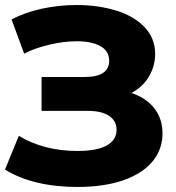

<svg xmlns="http://www.w3.org/2000/svg" viewBox="-26 -733 704 766"><path d="M-6 -56.7 49.2 -191.2Q97.2 -161.6 156.7 -146.1Q216.2 -130.7 282 -130.7Q361.3 -130.7 400.2 -152.8Q439 -174.9 439 -214.9Q439 -250.7 409.3 -270.6Q379.6 -290.6 325 -290.6H139.8V-425.9H313.4Q361.7 -425.9 385.6 -442.4Q409.6 -459 409.6 -489.9Q409.6 -529.9 374.1 -549.2Q338.7 -568.4 280.9 -568.4Q227.4 -568.4 168.6 -554.2Q109.8 -540 70.4 -518.8L20.2 -655.2Q72 -683.1 140.3 -698.1Q208.7 -713 279.3 -713Q363.2 -713 434.7 -691.7Q506.1 -670.4 549.5 -626.1Q592.9 -581.8 592.9 -517.6Q592.9 -471.2 569.8 -430.3Q546.7 -389.4 502.9 -364.5Q459.2 -339.6 400.2 -339.6L405.2 -376Q468.9 -376 518.3 -354.5Q567.8 -333 595.1 -293.6Q622.3 -254.1 622.3 -200.7Q622.3 -136.9 582.4 -88.8Q542.6 -40.7 466.1 -13.9Q389.6 12.9 282.1 12.9Q194.4 12.9 120.5 -5.1Q46.6 -23.1 -6 -56.7Z"/></svg>

Font: iiserrat Thin
Style: Regular
Weight: 100
Designer: Akira Ohta
Foundry: Akira Ohta
Version: Version 1.200;Glyphs 3.3.1 (3343)